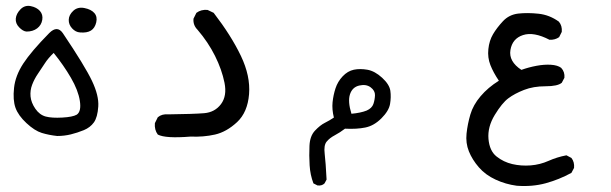

<svg xmlns="http://www.w3.org/2000/svg" viewBox="-20 -289 2040 641"><path d="M170.9 165Q143.6 162.1 119.6 154.8Q95.7 147.5 68.4 122.1Q41 96.7 31.7 70.8Q22.5 44.9 26.9 4.4Q31.2 -36.1 57.6 -76.7Q84 -117.2 144.5 -178.7Q170.9 -205.1 189.5 -178.7Q263.7 -68.4 287.1 -19Q310.5 30.3 308.1 66.4Q305.7 102.5 293.5 119.6Q281.2 136.7 259.8 145.5Q238.3 154.3 216.3 159.7Q194.3 165 170.9 165ZM236.3 93.8Q252 83 246.6 47.9Q241.2 12.7 216.8 -29.3Q192.4 -71.3 159.2 -112.3Q140.6 -94.7 129.4 -77.1Q118.2 -59.6 106.4 -42.5Q94.7 -25.4 87.4 -6.3Q80.1 12.7 82 33.2Q84 53.7 98.1 74.2Q112.3 94.7 132.8 100.1Q153.3 105.5 188 103.5Q222.7 101.6 236.3 93.8ZM247.1 -180.7Q232.4 -181.6 220.7 -194.3Q209 -207 209.5 -223.1Q210 -239.3 224.6 -252.9Q239.3 -266.6 261.7 -262.2Q284.2 -257.8 294.9 -245.6Q305.7 -233.4 301.3 -214.4Q296.9 -195.3 283.7 -187Q270.5 -178.7 247.1 -180.7ZM68.4 -183.6Q56.6 -184.6 43.9 -197.8Q31.2 -210.9 32.7 -227.1Q34.2 -243.2 48.3 -257.8Q62.5 -272.5 82.5 -268.6Q102.5 -264.6 113.3 -252.4Q124 -240.2 121.1 -222.7Q118.2 -205.1 104 -194.3Q89.8 -183.6 68.4 -183.6Z M616.2 167Q532.2 173.8 506.8 160.2Q495.1 144.5 497.1 122.1L506.8 102.5Q520.5 90.8 542 92.8Q626 91.8 661.6 88.9Q697.3 85.9 717.8 58.6Q738.3 31.2 729.5 -12.7Q720.7 -56.6 697.8 -102.5Q674.8 -148.4 639.6 -189.5Q624 -205.1 626 -226.6L635.7 -246.1Q651.4 -257.8 672.9 -255.9L693.4 -246.1Q752 -169.9 784.2 -102.5Q816.4 -35.2 811.5 25.4Q806.6 85.9 771.5 118.7Q736.3 151.4 697.8 160.2Q659.2 168.9 616.2 167Z M1040 330.1 1026.4 323.2Q1015.6 294.9 1013.7 262.7Q1011.7 230.5 1013.2 197.8Q1014.6 165 1031.7 147Q1048.8 128.9 1064.5 121.1Q1080.1 113.3 1094.7 103.5Q1087.9 76.2 1090.3 52.2Q1092.8 28.3 1100.1 5.9Q1107.4 -16.6 1124 -34.2Q1140.6 -51.8 1161.1 -56.2Q1181.6 -60.5 1206.5 -56.2Q1231.4 -51.8 1255.9 -29.3Q1280.3 -6.8 1283.2 14.2Q1286.1 35.2 1282.2 58.1Q1278.3 81.1 1253.4 106Q1228.5 130.9 1199.7 136.7Q1170.9 142.6 1131.8 140.6Q1115.2 153.3 1097.7 162.6Q1080.1 171.9 1070.3 184.1Q1060.5 196.3 1064 224.6Q1067.4 252.9 1070.3 310.5L1063.5 323.2Q1054.7 332 1040 330.1ZM1204.1 80.1Q1221.7 72.3 1226.6 58.1Q1231.4 43.9 1231.9 28.8Q1232.4 13.7 1217.3 2.4Q1202.1 -8.8 1179.2 -3.4Q1156.2 2 1148.4 25.9Q1140.6 49.8 1153.3 90.8Q1184.6 87.9 1204.1 80.1Z M1705.1 331.1Q1668 326.2 1634.3 310.5Q1600.6 294.9 1578.6 269.5Q1556.6 244.1 1545.4 216.3Q1534.2 188.5 1537.6 156.7Q1541 125 1550.3 93.3Q1559.6 61.5 1584.5 32.2Q1609.4 2.9 1645.5 -19.5Q1627 -46.9 1617.2 -71.8Q1607.4 -96.7 1610.4 -125Q1613.3 -153.3 1626 -174.8Q1638.7 -196.3 1659.2 -218.3Q1679.7 -240.2 1710.4 -243.7Q1741.2 -247.1 1777.8 -243.2Q1814.5 -239.3 1845.7 -216.8Q1857.4 -203.1 1855.5 -182.6L1846.7 -165Q1833 -155.3 1814.5 -156.2Q1761.7 -183.6 1726.1 -171.9Q1690.4 -160.2 1684.1 -122.1Q1677.7 -84 1720.7 -55.7Q1745.1 -64.5 1771 -69.3Q1796.9 -74.2 1819.3 -72.8Q1841.8 -71.3 1853.5 -62.5Q1866.2 -48.8 1864.3 -29.3L1855.5 -12.7Q1841.8 -1 1801.3 -1Q1760.7 -1 1729.5 11.2Q1698.2 23.4 1677.2 39.1Q1656.2 54.7 1631.8 94.7Q1607.4 134.8 1610.8 174.8Q1614.3 214.8 1637.7 233.4Q1661.1 252 1690.4 258.8Q1719.7 265.6 1751.5 263.2Q1783.2 260.7 1811.5 248Q1839.8 235.4 1871.1 229.5L1887.7 238.3Q1898.4 252 1896.5 271.5L1887.7 288.1Q1846.7 310.5 1801.8 322.8Q1756.8 335 1705.1 331.1Z"/></svg>

Font: JasonHandwriting1
Style: Regular
Weight: 400
Version: Version 1.48.20